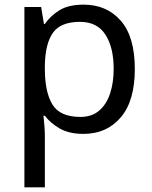

<svg xmlns="http://www.w3.org/2000/svg" viewBox="-20 -566 655 826"><path d="M340 -546Q439 -546 499.5 -477Q560 -408 560 -269Q560 -132 499.5 -61Q439 10 339 10Q277 10 236.5 -13.5Q196 -37 173 -68H167Q169 -51 171 -25Q173 1 173 20V240H85V-536H157L169 -463H173Q197 -498 236 -522Q275 -546 340 -546ZM324 -472Q242 -472 208.5 -426Q175 -380 173 -286V-269Q173 -170 205.5 -116.5Q238 -63 326 -63Q375 -63 406.5 -90Q438 -117 453.5 -163.5Q469 -210 469 -270Q469 -362 433.5 -417Q398 -472 324 -472Z"/></svg>

Font: Noto Sans IKEA
Style: Regular
Weight: 400
Designer: Monotype Design Team
Foundry: Monotype Imaging Inc.
Version: Version 2.001